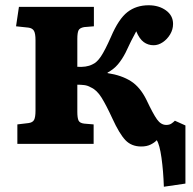

<svg xmlns="http://www.w3.org/2000/svg" viewBox="-20 -547 733 730"><path d="M603 163Q601 103 594 53Q587 3 576 -14Q568 -5 553 2.5Q538 10 517 10Q480 10 457 -14Q434 -38 407 -97Q384 -147 366 -176Q348 -205 325 -215Q313 -222 300 -223.5Q287 -225 274 -225V-122Q274 -99 278.5 -89Q283 -79 300 -77L336 -74V0H46V-74L88 -79Q104 -81 109.5 -91Q115 -101 115 -127V-394Q115 -420 109 -430Q103 -440 88 -442L41 -447L52 -521H337V-447L300 -444Q283 -441 278.5 -431.5Q274 -422 274 -399V-293Q291 -292 305 -294Q319 -296 331 -302Q348 -309 363.5 -332Q379 -355 402 -407Q431 -475 464.5 -501Q498 -527 545 -527Q584 -527 611 -507.5Q638 -488 638 -456Q638 -435 627 -416.5Q616 -398 599 -386.5Q582 -375 564 -375Q543 -375 526.5 -387Q510 -399 498 -428Q488 -410 478.5 -391Q469 -372 457 -346Q444 -321 428.5 -302.5Q413 -284 389 -271V-269Q442 -261 477.5 -238.5Q513 -216 537 -167Q562 -114 577 -93Q592 -72 612 -72Q624 -72 631.5 -77Q639 -82 645 -88L685 -70V151Z"/></svg>

Font: Literata 7pt
Style: Bold
Weight: 700
Designer: Latin by Veronika Burian and Jose Scaglione. Greek by Irene Vlachou. Cyrillic by Vera Evstafieva.
Foundry: TypeTogether
Version: Version 3.002